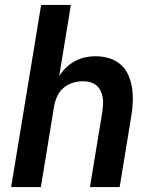

<svg xmlns="http://www.w3.org/2000/svg" viewBox="-20 -755 640 775"><path d="M25 0 146 -735H266L219 -448Q231 -467 247 -482.5Q263 -498 283 -508.5Q303 -519 323.5 -523.5Q344 -528 365 -528Q394 -528 420.5 -520Q447 -512 467 -494.5Q487 -477 498 -452Q509 -427 513 -400Q517 -373 516 -344.5Q515 -316 510 -287L463 0H343L393 -303Q395 -318 396 -333Q397 -348 394.5 -362Q392 -376 386 -388.5Q380 -401 369.5 -410Q359 -419 345 -423Q331 -427 316 -427Q296 -427 276 -421.5Q256 -416 239 -402.5Q222 -389 212.5 -369.5Q203 -350 199 -330L145 0Z"/></svg>

Font: Iosevka Aile Oblique
Style: Bold
Weight: 700
Italic angle: -9°
Designer: Belleve Invis
Foundry: Belleve Invis
Version: Version 31.1.0; ttfautohint (v1.8.4)